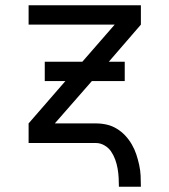

<svg xmlns="http://www.w3.org/2000/svg" viewBox="-20 -540 640 725"><path d="M429 165Q429 148 428 130.5Q427 113 424 96Q421 79 415 62.5Q409 46 399.5 32Q390 18 374.5 9Q359 0 342 0H88V-74L227 -234H149V-307H291L413 -447H88V-520H512V-447L391 -307H451V-234H327L187 -74H342Q363 -74 383 -69.5Q403 -65 421 -54Q439 -43 453 -28Q467 -13 477.5 5Q488 23 494.5 42.5Q501 62 505.5 82.5Q510 103 511 123.5Q512 144 512 165Z"/></svg>

Font: Iosevka Meiseki Sans
Style: Regular
Weight: 400
Monospace: yes
Designer: Belleve Invis
Foundry: Belleve Invis
Version: Version 11.2.6; ttfautohint (v1.8.4)